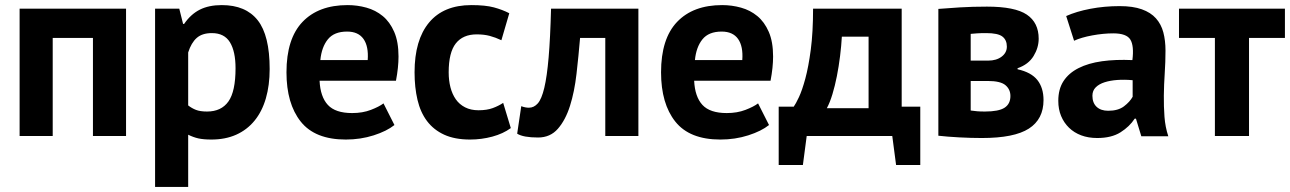

<svg xmlns="http://www.w3.org/2000/svg" viewBox="-20 -534 5067 754"><path d="M345 -385H187V0H57V-500H475V0H345Z M589 -500H684L699 -440H703Q729 -478 764.5 -496Q800 -514 851 -514Q945 -514 992 -454.5Q1039 -395 1039 -263Q1039 -199 1024 -147.5Q1009 -96 979.5 -60Q950 -24 907.5 -5Q865 14 810 14Q779 14 759 9.5Q739 5 719 -5V200H589ZM812 -404Q774 -404 752.5 -385Q731 -366 719 -328V-120Q733 -109 749.5 -102.5Q766 -96 793 -96Q849 -96 877 -135.5Q905 -175 905 -266Q905 -332 883 -368Q861 -404 812 -404Z M1529 -43Q1499 -19 1447.5 -2.5Q1396 14 1338 14Q1217 14 1161 -56.5Q1105 -127 1105 -250Q1105 -382 1168 -448Q1231 -514 1345 -514Q1383 -514 1419 -504Q1455 -494 1483 -471Q1511 -448 1528 -409Q1545 -370 1545 -312Q1545 -291 1542.5 -267Q1540 -243 1535 -217H1235Q1238 -154 1267.5 -122Q1297 -90 1363 -90Q1404 -90 1436.5 -102.5Q1469 -115 1486 -128ZM1343 -410Q1292 -410 1267.5 -379.5Q1243 -349 1238 -298H1424Q1428 -352 1407.5 -381Q1387 -410 1343 -410Z M1986 -31Q1956 -9 1913.5 2.5Q1871 14 1826 14Q1766 14 1724.5 -5Q1683 -24 1657 -58.5Q1631 -93 1619.5 -142Q1608 -191 1608 -250Q1608 -377 1665 -445.5Q1722 -514 1831 -514Q1886 -514 1919.5 -505Q1953 -496 1980 -482L1949 -376Q1926 -387 1903.5 -393Q1881 -399 1852 -399Q1798 -399 1770 -363.5Q1742 -328 1742 -250Q1742 -218 1749 -191Q1756 -164 1770 -144Q1784 -124 1806.5 -112.5Q1829 -101 1859 -101Q1892 -101 1915 -109.5Q1938 -118 1956 -130Z M2357 -385H2258Q2252 -314 2244 -244Q2236 -174 2218.5 -118.5Q2201 -63 2171 -28.5Q2141 6 2093 6Q2035 6 2011 -9L2027 -117Q2043 -111 2057 -111Q2077 -111 2092 -128Q2107 -145 2117.5 -189Q2128 -233 2134.5 -308.5Q2141 -384 2144 -500H2487V0H2357Z M3000 -43Q2970 -19 2918.5 -2.5Q2867 14 2809 14Q2688 14 2632 -56.5Q2576 -127 2576 -250Q2576 -382 2639 -448Q2702 -514 2816 -514Q2854 -514 2890 -504Q2926 -494 2954 -471Q2982 -448 2999 -409Q3016 -370 3016 -312Q3016 -291 3013.5 -267Q3011 -243 3006 -217H2706Q2709 -154 2738.5 -122Q2768 -90 2834 -90Q2875 -90 2907.5 -102.5Q2940 -115 2957 -128ZM2814 -410Q2763 -410 2738.5 -379.5Q2714 -349 2709 -298H2895Q2899 -352 2878.5 -381Q2858 -410 2814 -410Z M3594 114H3499L3484 0H3148L3133 114H3038V-115H3097Q3105 -126 3117.5 -152.5Q3130 -179 3142.5 -225Q3155 -271 3164 -339Q3173 -407 3173 -500H3521V-115H3594ZM3391 -109V-390H3286Q3284 -354 3279 -313.5Q3274 -273 3266.5 -235Q3259 -197 3249 -164Q3239 -131 3227 -109Z M3665 -499Q3700 -502 3749.5 -505Q3799 -508 3856 -508Q3966 -508 4012.5 -476.5Q4059 -445 4059 -382Q4059 -347 4039 -314Q4019 -281 3976 -266V-262Q4030 -250 4054 -219.5Q4078 -189 4078 -141Q4078 -66 4020.5 -29Q3963 8 3836 8Q3794 8 3747 5.5Q3700 3 3665 -1ZM3792 -100Q3806 -98 3818 -97Q3830 -96 3848 -96Q3902 -96 3925 -111Q3948 -126 3948 -157Q3948 -183 3928.5 -199.5Q3909 -216 3859 -216H3792ZM3861 -296Q3893 -296 3913.5 -311.5Q3934 -327 3934 -351Q3934 -377 3916.5 -390.5Q3899 -404 3853 -404Q3830 -404 3816.5 -403Q3803 -402 3792 -401V-296Z M4167 -471Q4207 -489 4262 -499.5Q4317 -510 4377 -510Q4429 -510 4464 -497.5Q4499 -485 4519.5 -462Q4540 -439 4548.5 -407Q4557 -375 4557 -335Q4557 -291 4554 -246.5Q4551 -202 4550.5 -159Q4550 -116 4553 -75.5Q4556 -35 4568 1H4462L4441 -68H4436Q4416 -37 4380.5 -14.5Q4345 8 4289 8Q4254 8 4226 -2.5Q4198 -13 4178 -32.5Q4158 -52 4147 -78.5Q4136 -105 4136 -138Q4136 -184 4156.5 -215.5Q4177 -247 4215.5 -266.5Q4254 -286 4307.5 -293.5Q4361 -301 4427 -298Q4434 -354 4419 -378.5Q4404 -403 4352 -403Q4313 -403 4269.5 -395Q4226 -387 4198 -374ZM4332 -99Q4371 -99 4394 -116.5Q4417 -134 4428 -154V-219Q4397 -222 4368.5 -220Q4340 -218 4318 -211Q4296 -204 4283 -191Q4270 -178 4270 -158Q4270 -130 4286.5 -114.5Q4303 -99 4332 -99Z M5026 -385H4885V0H4751V-385H4610V-500H5026Z"/></svg>

Font: PTSans
Style: Bold
Weight: 700
Designer: A.Korolkova, O.Umpeleva, V.Yefimov
Foundry: ParaType Ltd
Version: Version 2.003W OFL